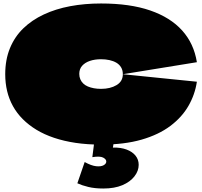

<svg xmlns="http://www.w3.org/2000/svg" viewBox="-20 -800 1162 1102"><path d="M560 30Q481 30 414 20Q347 10 290.5 -9Q234 -28 189.5 -55Q145 -82 111 -116Q77 -150 54.5 -190.5Q32 -231 21 -277Q10 -323 10 -374Q10 -457 37 -523Q64 -589 113.5 -637Q163 -685 231.5 -717Q300 -749 383 -764.5Q466 -780 560 -780Q726 -780 842 -740Q958 -700 1025.5 -625Q1093 -550 1110 -443L685 -374Q685 -397 675 -413.5Q665 -430 648 -440Q631 -450 608.5 -455Q586 -460 560 -460Q524 -460 496 -450.5Q468 -441 451.5 -422.5Q435 -404 435 -376Q435 -359 441 -345Q447 -331 458 -320.5Q469 -310 484.5 -303.5Q500 -297 519 -293.5Q538 -290 560 -290Q613 -290 649 -311.5Q685 -333 685 -374L1110 -331Q1099 -257 1061.5 -192Q1024 -127 957.5 -77Q891 -27 792.5 1.5Q694 30 560 30ZM525 -16H637Q636 -6 634.5 4.5Q633 15 631.5 25.5Q630 36 628 47Q674 46 707 58.5Q740 71 758 93.5Q776 116 776 146Q776 181 751.5 212.5Q727 244 682 263Q637 282 573 282Q524 282 487 273Q450 264 424 252L466 130Q504 151 531.5 154Q559 157 574.5 148.5Q590 140 590 127Q590 114 572 104.5Q554 95 510 102Q514 73 517.5 43Q521 13 525 -16Z"/></svg>

Font: Climate Crisis
Style: Regular
Weight: 400
Version: Version 1.003